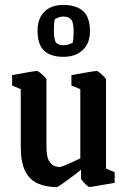

<svg xmlns="http://www.w3.org/2000/svg" viewBox="-20 -747 515 777"><path d="M210 10Q165 10 132 -5Q99 -20 81.5 -55.5Q64 -91 64 -155V-386L29 -401V-443Q29 -443 43 -445.5Q57 -448 76 -451.5Q95 -455 111 -457.5Q127 -460 130 -460Q133 -460 142.5 -452.5Q152 -445 160 -437Q168 -429 168 -425V-156Q168 -113 178.5 -95.5Q189 -78 202 -74.5Q215 -71 221 -71Q226 -71 240.5 -77Q255 -83 273 -91Q291 -99 305 -106V-386L269 -401V-443Q269 -443 283.5 -445.5Q298 -448 317 -451.5Q336 -455 352 -457.5Q368 -460 372 -460Q375 -460 384 -452.5Q393 -445 401 -437Q409 -429 409 -425V-65L444 -50V-7Q444 -7 430 -4.5Q416 -2 397 1Q378 4 362 7Q346 10 342 10Q339 10 330.5 2.5Q322 -5 315 -13Q308 -21 308 -25V-60Q292 -47 270 -30.5Q248 -14 230.5 -2Q213 10 210 10ZM236 -517Q186 -517 159 -541.5Q132 -566 132 -623Q132 -672 159.5 -699.5Q187 -727 237 -727Q288 -727 316 -702.5Q344 -678 344 -620Q344 -572 315 -544.5Q286 -517 236 -517ZM236 -564Q248 -564 257 -567Q266 -570 274 -574Q276 -582 277 -593.5Q278 -605 278 -620Q278 -656 268 -668Q258 -680 237 -680Q226 -680 218 -677Q210 -674 202 -670Q200 -662 199 -650Q198 -638 198 -624Q198 -587 206.5 -575.5Q215 -564 236 -564Z"/></svg>

Font: Grenze Gotisch Medium
Style: Regular
Weight: 500
Designer: Renata Polastri
Foundry: Omnibus-Type
Version: Version 1.001